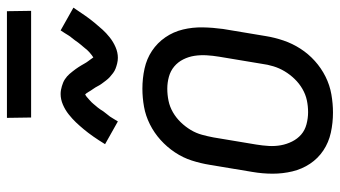

<svg xmlns="http://www.w3.org/2000/svg" viewBox="-228 -720 957 540"><g transform="rotate(-90 250.0 -450.5)"><path d="M203 8Q174 8 146.5 2Q119 -4 96.5 -19Q74 -34 59 -56.5Q44 -79 37.5 -106Q31 -133 31 -161.5Q31 -190 36 -219L56 -339Q60 -364 68 -389Q76 -414 91 -436.5Q106 -459 126 -477Q146 -495 170 -507Q194 -519 219.5 -523.5Q245 -528 270 -528Q299 -528 326.5 -522Q354 -516 376.5 -501Q399 -486 414.5 -463.5Q430 -441 436.5 -414Q443 -387 442.5 -358.5Q442 -330 438 -301L418 -181Q414 -156 405.5 -131Q397 -106 382.5 -83.5Q368 -61 348 -43Q328 -25 304 -13Q280 -1 254 3.5Q228 8 203 8ZM204 -62Q221 -62 237.5 -65.5Q254 -69 269.5 -78Q285 -87 297.5 -100Q310 -113 319 -128Q328 -143 333 -159.5Q338 -176 340 -192L360 -312Q363 -330 364 -347.5Q365 -365 362.5 -381.5Q360 -398 352.5 -413Q345 -428 332.5 -438.5Q320 -449 303.5 -453.5Q287 -458 270 -458Q253 -458 236 -454.5Q219 -451 203.5 -442Q188 -433 175.5 -420Q163 -407 154 -392Q145 -377 140.5 -360.5Q136 -344 133 -328L113 -208Q110 -190 109 -172.5Q108 -155 111 -138.5Q114 -122 121.5 -107Q129 -92 141 -81.5Q153 -71 170 -66.5Q187 -62 204 -62ZM178 -597 114 -633Q125 -651 135.5 -666Q146 -681 156 -693Q166 -705 175.5 -715Q185 -725 197.5 -735Q210 -745 225 -751.5Q240 -758 255 -758Q261 -758 266.5 -757Q272 -756 277 -754.5Q282 -753 287 -751Q292 -749 296.5 -746Q301 -743 304.5 -740Q308 -737 311.5 -733Q315 -729 318.5 -724.5Q322 -720 325 -716Q328 -712 330.5 -708Q333 -704 335.5 -700Q338 -696 341 -690.5Q344 -685 347.5 -680.5Q351 -676 353 -673Q355 -670 358 -666Q361 -668 364.5 -670.5Q368 -673 373 -677.5Q378 -682 379.5 -684Q381 -686 383.5 -689Q386 -692 388.5 -695Q391 -698 394 -701.5Q397 -705 400 -709Q403 -713 406 -717.5Q409 -722 413 -726.5Q417 -731 420 -736Q423 -741 426.5 -746.5Q430 -752 434 -758L498 -722Q486 -704 475.5 -689Q465 -674 455 -662Q445 -650 436 -640Q427 -630 414.5 -620Q402 -610 387 -603.5Q372 -597 357 -597Q349 -597 341 -599Q333 -601 326.5 -603.5Q320 -606 314 -610.5Q308 -615 303 -619.5Q298 -624 293 -630.5Q288 -637 284 -642.5Q280 -648 277 -654Q274 -660 269 -667Q264 -674 261 -679.5Q258 -685 254 -689Q250 -687 247 -684.5Q244 -682 239 -677.5Q234 -673 232 -671Q230 -669 227.5 -666Q225 -663 222.5 -660Q220 -657 217 -653.5Q214 -650 211.5 -646Q209 -642 206 -637.5Q203 -633 199 -628.5Q195 -624 191.5 -619Q188 -614 185 -608.5Q182 -603 178 -597ZM189 -841 188 -909H488L489 -841Z"/></g></svg>

Font: Iosevka Algr
Style: Italic
Weight: 400
Italic angle: -9°
Monospace: yes
Designer: Belleve Invis
Foundry: Belleve Invis
Version: Version 26.0.2; ttfautohint (v1.8.3)